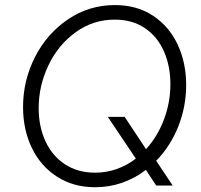

<svg xmlns="http://www.w3.org/2000/svg" viewBox="-20 -747 811 773"><path d="M567.4 -63Q523.4 -29.3 471.7 -11.2Q419.9 6.8 363.3 6.8Q275.9 6.8 210 -35.4Q144 -77.6 108.4 -151.1Q72.8 -224.6 72.8 -315.9Q72.8 -423.3 121.1 -517.8Q169.4 -612.3 254.2 -669.4Q338.9 -726.6 442.4 -726.6Q531.7 -726.6 596.7 -683.3Q661.6 -640.1 695.6 -566.9Q729.5 -493.7 729.5 -404.8Q729.5 -317.9 697.8 -238Q666 -158.2 608.9 -99.6L675.3 0H608.9ZM526.9 -108.4 414.1 -276.4H481.9L567.9 -146.5Q614.3 -197.3 640.1 -265.9Q666 -334.5 666 -408.2Q666 -481 640.1 -540Q614.3 -599.1 563.7 -633.5Q513.2 -668 441.9 -668Q355 -668 284.9 -617.4Q214.8 -566.9 175.3 -484.6Q135.7 -402.3 135.7 -311.5Q135.7 -237.3 163.1 -178.2Q190.4 -119.1 241.7 -85.4Q293 -51.8 362.8 -51.8Q408.2 -51.8 449.7 -66.4Q491.2 -81.1 526.9 -108.4Z"/></svg>

Font: Reddit Sans Fudge Light Italic
Style: Regular
Weight: 300
Italic angle: -11.25°
Designer: Stephen Hutchings
Version: Version 1.013